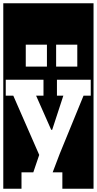

<svg xmlns="http://www.w3.org/2000/svg" viewBox="-30 -937 590 1170"><path d="M-10 213V-917H540V213H350V113H291L334 0L479 -354H523V-451H317V-354H356L288 -146H282L190 -354H235V-451H5V-354H51L209 7L173 113H101V213ZM127 -665V-531H256V-665ZM312 -665V-531H441V-665Z"/></svg>

Font: Zilla Slab Highlight
Style: Bold
Weight: 700
Designer: Typotheque Type Foundry
Foundry: Typotheque type foundry
Version: Version 1.1; 2017; ttfautohint (v1.6)